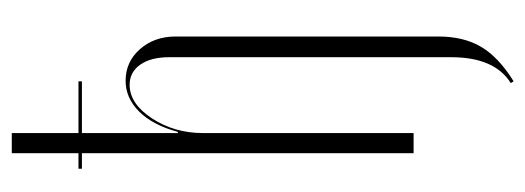

<svg xmlns="http://www.w3.org/2000/svg" viewBox="-310 -430 913 334"><g transform="rotate(-90 147.0 -262.5)"><path d="M85 -410Q97 -454 120.5 -477.5Q144 -501 174 -501Q207 -501 229 -476Q251 -451 251 -414V43Q251 87 233 117.5Q215 148 173 174L170 169Q215 141 215 65V-425Q215 -457 202 -475.5Q189 -494 167 -494Q134 -494 108.5 -455Q83 -416 83 -366V0H48V-577H21V-583H48V-699H83V-583H173V-577H83V-410Z"/></g></svg>

Font: Moniqa ExtLt Narrow Display
Style: Regular
Weight: 200
Width: 4
Designer: Rajesh Rajput
Foundry: Rajesh Rajput
Version: Version 1.000